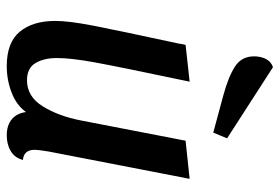

<svg xmlns="http://www.w3.org/2000/svg" viewBox="-150 -659 829 569"><g transform="rotate(90 264.5 -374.5)"><path d="M42 -124Q42 -163 55.5 -233.5Q69 -304 109 -489Q111 -503 113 -510L222 -522Q177 -308 164.5 -239Q152 -170 152 -129Q152 -90 167 -65Q182 -40 218 -40Q266 -40 295 -86.5Q324 -133 337 -200L397 -510L510 -522L429 -104Q424 -74 424 -62Q424 -47 431.5 -38Q439 -29 454 -28Q448 -4 428 8Q408 20 381 20Q352 20 334 5.5Q316 -9 312 -37Q292 -9 254.5 5.5Q217 20 176 20Q106 20 74 -18.5Q42 -57 42 -124ZM147 -713Q147 -732 154.5 -747.5Q162 -763 179 -769L390 -633L373 -592L262 -622Q207 -637 177 -656.5Q147 -676 147 -713Z"/></g></svg>

Font: Sansita SW
Style: Italic
Weight: 400
Italic angle: -11°
Designer: Pablo Cosgaya
Foundry: Omnibus-Type
Version: Version 1.000